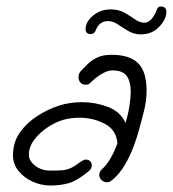

<svg xmlns="http://www.w3.org/2000/svg" viewBox="-20 -594 533 592"><path d="M135 -22Q107 -22 80.5 -34Q54 -46 37 -67Q20 -88 20 -115Q20 -155 41 -185Q62 -215 94.5 -236Q127 -257 161 -268Q194 -279 233 -279Q274 -279 312.5 -264.5Q351 -250 367 -215Q375 -241 379 -266.5Q383 -292 383 -311Q383 -343 370.5 -360Q358 -377 326 -377Q313 -377 296 -367.5Q279 -358 263 -343Q257 -337 254.5 -335Q252 -333 243 -333Q233 -333 227.5 -340Q222 -347 222 -356Q222 -368 231 -377Q240 -386 251 -397Q262 -408 279.5 -416.5Q297 -425 324 -425Q380 -425 406 -399Q432 -373 432 -314Q432 -285 424.5 -254Q417 -223 407 -188Q401 -166 390.5 -138.5Q380 -111 364 -84Q348 -57 325 -38Q318 -32 310 -32Q300 -32 293 -39Q286 -46 286 -55Q286 -64 295 -73Q306 -82 318.5 -102Q331 -122 342 -152Q339 -193 303.5 -212Q268 -231 225 -231Q200 -231 177 -225Q152 -218 127 -201.5Q102 -185 85.5 -163Q69 -141 69 -117Q69 -98 88.5 -83Q108 -68 135 -68Q158 -68 171.5 -69Q185 -70 197.5 -75.5Q210 -81 230 -96Q239 -102 245 -102Q253 -102 258 -97Q263 -92 263 -84Q263 -73 252 -65Q218 -37 192.5 -29.5Q167 -22 135 -22ZM414 -488Q393 -488 375.5 -498.5Q358 -509 343 -519Q328 -529 313 -529Q286 -529 275 -500Q271 -489 260 -489Q244 -489 244 -504Q244 -527 267 -546Q290 -565 321 -565Q346 -565 363.5 -555Q381 -545 396 -534.5Q411 -524 425 -524Q438 -524 448.5 -537Q459 -550 463 -563Q466 -574 476 -574Q493 -574 493 -557Q493 -535 471 -511.5Q449 -488 414 -488Z"/></svg>

Font: Grape Nuts
Style: Regular
Weight: 400
Designer: Robert E. Leuschke
Foundry: Robert E. Leuschke
Version: Version 1.010; ttfautohint (v1.8.3)